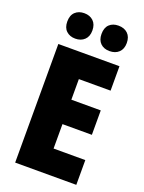

<svg xmlns="http://www.w3.org/2000/svg" viewBox="-170 -1007 815 1086"><g transform="rotate(20 237.5 -464.0)"><path d="M432 0H64V-714H432V-567H241V-443H418V-296H241V-149H432ZM68 -851Q68 -889 89 -908.5Q110 -928 143 -928Q177 -928 198 -908Q219 -888 219 -851Q219 -815 198 -795Q177 -775 143 -775Q110 -775 89 -794.5Q68 -814 68 -851ZM274 -851Q274 -889 294.5 -908.5Q315 -928 349 -928Q384 -928 405 -908Q426 -888 426 -851Q426 -815 405 -795Q384 -775 349 -775Q315 -775 294.5 -795Q274 -815 274 -851Z"/></g></svg>

Font: Noto Sans Kannada Condensed Black
Style: Regular
Weight: 900
Width: 3
Designer: Jelle Bosma - Monotype Design Team
Foundry: Monotype Imaging Inc.
Version: Version 2.005; ttfautohint (v1.8.4.7-5d5b)